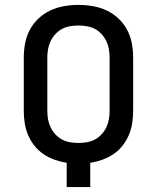

<svg xmlns="http://www.w3.org/2000/svg" viewBox="-20 -763 640 783"><path d="M252 0V-99Q227 -103 203 -111.5Q179 -120 158 -134Q137 -148 121 -168Q105 -188 95 -211.5Q85 -235 81 -260Q77 -285 77 -310V-529Q77 -558 82.5 -587Q88 -616 102 -642Q116 -668 137.5 -688Q159 -708 185.5 -720.5Q212 -733 241.5 -738Q271 -743 300 -743Q329 -743 358.5 -738Q388 -733 414.5 -720.5Q441 -708 462.5 -688Q484 -668 498 -642Q512 -616 517.5 -587Q523 -558 523 -529V-310Q523 -285 519 -260Q515 -235 505 -211.5Q495 -188 479 -168Q463 -148 442 -134Q421 -120 397 -111.5Q373 -103 348 -99V0ZM300 -180Q317 -180 334.5 -183Q352 -186 367 -194Q382 -202 394 -215Q406 -228 413.5 -243.5Q421 -259 424 -276Q427 -293 427 -310V-529Q427 -546 424 -563Q421 -580 413.5 -595.5Q406 -611 394 -624Q382 -637 367 -645Q352 -653 334.5 -656Q317 -659 300 -659Q283 -659 265.5 -656Q248 -653 233 -645Q218 -637 206 -624Q194 -611 186.5 -595.5Q179 -580 176 -563Q173 -546 173 -529V-310Q173 -293 176 -276Q179 -259 186.5 -243.5Q194 -228 206 -215Q218 -202 233 -194Q248 -186 265.5 -183Q283 -180 300 -180Z"/></svg>

Font: Iosevka Aile Medium
Style: Regular
Weight: 500
Designer: Belleve Invis
Foundry: Belleve Invis
Version: Version 27.3.5; ttfautohint (v1.8.4)